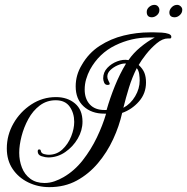

<svg xmlns="http://www.w3.org/2000/svg" viewBox="-20 -719 769 789"><path d="M183 50Q136 50 96 30.5Q56 11 32 -24.5Q8 -60 8 -109Q8 -164 35.5 -212Q63 -260 109 -290Q155 -320 210 -320Q257 -320 288 -294Q319 -268 319 -219Q319 -183 299.5 -149.5Q280 -116 248 -94Q216 -72 178 -72Q167 -72 151 -77Q135 -82 135 -97Q135 -105 141 -105Q146 -105 147 -101.5Q148 -98 149 -95Q152 -88 162.5 -85.5Q173 -83 180 -83Q213 -83 236.5 -105Q260 -127 272.5 -158.5Q285 -190 285 -218Q285 -254 266.5 -280.5Q248 -307 209 -307Q172 -307 143.5 -285.5Q115 -264 96.5 -230Q78 -196 68.5 -159Q59 -122 59 -91Q59 -59 70 -30.5Q81 -2 104.5 15.5Q128 33 163 33Q184 33 204 26Q224 19 241 9Q286 -17 320 -60.5Q354 -104 378 -154Q402 -204 416 -252H408Q356 -252 323.5 -282Q291 -312 291 -364Q291 -411 316 -452Q344 -501 389.5 -530.5Q435 -560 488.5 -573Q542 -586 595 -586Q600 -586 614.5 -586Q629 -586 645 -585Q661 -584 672.5 -580Q684 -576 684 -568Q684 -561 679 -561Q674 -561 670 -561Q648 -561 624 -541Q600 -521 580 -495.5Q560 -470 550 -452Q567 -436 573.5 -419.5Q580 -403 580 -380Q580 -335 551 -302Q522 -269 482 -255Q470 -201 445 -147Q420 -93 382.5 -48.5Q345 -4 295.5 23Q246 50 183 50ZM409 -267H418Q432 -316 452 -365.5Q472 -415 498 -458H493Q480 -458 463 -450.5Q446 -443 433.5 -431Q421 -419 421 -404Q421 -396 426 -386.5Q431 -377 431 -375Q431 -370 422 -370Q412 -370 408 -379.5Q404 -389 404 -397Q404 -422 421 -440Q438 -458 462 -467Q486 -476 508 -472Q528 -501 557 -525Q586 -549 616 -565H593Q520 -565 453.5 -532.5Q387 -500 350 -433Q340 -414 334 -393.5Q328 -373 328 -351Q328 -313 349 -290Q370 -267 409 -267ZM487 -276Q517 -292 535.5 -323.5Q554 -355 554 -388Q554 -400 552 -414.5Q550 -429 542 -439Q523 -401 510 -359Q497 -317 487 -276ZM698 -648Q676 -648 676 -668Q676 -679 685.5 -689Q695 -699 708 -699Q716 -699 722.5 -693Q729 -687 729 -679Q729 -666 719 -657Q709 -648 698 -648ZM604 -648Q583 -648 583 -670Q583 -682 593 -690.5Q603 -699 614 -699Q624 -699 629.5 -692.5Q635 -686 635 -678Q635 -665 625 -656.5Q615 -648 604 -648Z"/></svg>

Font: Gwendolyn
Style: Bold
Weight: 700
Designer: Robert E. Leuschke
Foundry: Robert E. Leuschke
Version: Version 1.010; ttfautohint (v1.8.3)